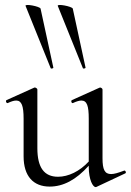

<svg xmlns="http://www.w3.org/2000/svg" viewBox="-20 -751 533 781"><path d="M182 8C237 8 289 -19 341 -77V-73C341 -19 358 10 369 10C370 10 371 10 373 9L490 -46C495 -49 490 -59 485 -57C461 -48 445 -43 432 -43C406 -43 397 -61 397 -107V-387C397 -391 391 -395 387 -395C386 -395 386 -395 384 -394L273 -344C267 -342 271 -329 277 -332C292 -339 303 -342 311 -342C334 -342 341 -320 341 -268V-94C304 -54 258 -32 216 -32C160 -32 132 -69 132 -148V-387C132 -391 125 -395 122 -395C120 -395 120 -395 118 -394L7 -344C1 -342 6 -329 12 -332C27 -339 37 -342 46 -342C68 -342 76 -320 76 -268V-115C76 -34 116 8 182 8ZM215 -727 317 -474C318 -470 329 -473 328 -476L276 -716C273 -725 211 -737 215 -727ZM84 -727 186 -474C187 -470 198 -473 197 -476L145 -716C142 -725 80 -737 84 -727Z"/></svg>

Font: Cormorant Garamond
Style: Regular
Weight: 400
Designer: Christian Thalmann (Catharsis Fonts)
Foundry: Catharsis Fonts
Version: Version 4.002;Glyphs 3.4 (3410)